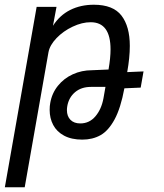

<svg xmlns="http://www.w3.org/2000/svg" viewBox="-72 -579 692 812"><path d="M83 -550H167L152 -470Q180.5 -514.5 224.8 -536.8Q269 -559 325 -559Q406.5 -559 441.8 -513Q477 -467 477 -385Q477 -335.5 466 -274L535 -277L523 -208.5L454 -205.5Q438.5 -121.5 412.5 -73.8Q386.5 -26 353 -7.2Q319.5 11.5 276 11.5Q230.5 11.5 199.2 -5.2Q168 -22 153 -50.5Q138 -79 138 -114Q138 -131 140.5 -143.5Q147.5 -184.5 172.8 -216Q198 -247.5 235.8 -264.8Q273.5 -282 317 -282L387 -285Q395.5 -334 395.5 -370Q395.5 -485 311.5 -485Q275 -485 235.2 -466.2Q195.5 -447.5 167 -417.8Q138.5 -388 133 -358L32.5 213H-51.5ZM365.5 -163 374 -211.5H312.5Q272 -211.5 245.5 -189.2Q219 -167 212.5 -130Q211 -121 211 -113.5Q211 -87.5 226 -72.2Q241 -57 267.5 -57Q306 -57 331.5 -87Q357 -117 365.5 -163Z"/></svg>

Font: JuliaMono
Style: Italic
Weight: 400
Italic angle: -9°
Monospace: yes
Designer: cormullion
Foundry: corm
Version: Version 0.057; ttfautohint (v1.8.4)